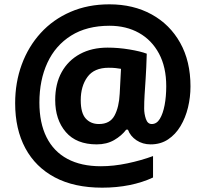

<svg xmlns="http://www.w3.org/2000/svg" viewBox="-20 -785 951 887"><path d="M452 82Q323 82 233.5 34.5Q144 -13 97 -100.5Q50 -188 50 -308Q50 -404 80.5 -487Q111 -570 168 -632.5Q225 -695 305.5 -730Q386 -765 485 -765Q596 -765 680.5 -718.5Q765 -672 812.5 -587Q860 -502 860 -386Q860 -336 848.5 -288.5Q837 -241 814 -202.5Q791 -164 756.5 -141Q722 -118 676 -118Q639 -118 610.5 -137Q582 -156 571 -186H563Q542 -158 507.5 -138Q473 -118 427 -118Q333 -118 284 -175Q235 -232 235 -323Q235 -398 265 -452Q295 -506 349.5 -535.5Q404 -565 477 -565Q527 -565 578 -556.5Q629 -548 658 -537Q656 -469 653 -424Q650 -379 648 -347Q646 -315 646 -284Q646 -259 654 -235.5Q662 -212 681 -212Q704 -212 718.5 -236Q733 -260 740.5 -299.5Q748 -339 748 -387Q748 -475 714.5 -537.5Q681 -600 622 -633Q563 -666 486 -666Q381 -666 308.5 -620.5Q236 -575 199 -495Q162 -415 162 -311Q162 -217 195 -151Q228 -85 291.5 -51Q355 -17 446 -17Q505 -17 569 -30.5Q633 -44 687 -64V35Q638 58 578.5 70Q519 82 452 82ZM437 -212Q488 -212 509 -251Q530 -290 533 -352L539 -467Q528 -469 514.5 -470.5Q501 -472 482 -472Q415 -472 384 -429.5Q353 -387 353 -322Q353 -263 376 -237.5Q399 -212 437 -212Z"/></svg>

Font: Menbere
Style: Regular
Weight: 400
Designer: Aleme Tadesse
Foundry: Sorkin Type Co
Version: Version 1.000